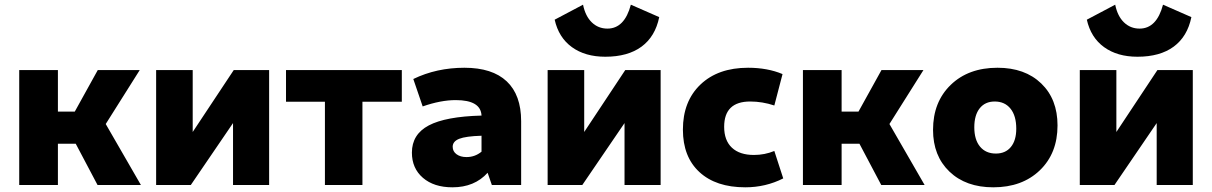

<svg xmlns="http://www.w3.org/2000/svg" viewBox="-20 -789 5170 819"><path d="M62 0V-490H227V-313H299L397 -490H576L431 -260L581 0H396L303 -176H227V0Z M646 0V-490H802V-226L977 -490H1128V0H974V-264L794 0Z M1366 0V-355H1200V-490H1694V-355H1526V0Z M1910 10Q1831 10 1784 -30.5Q1737 -71 1737 -138Q1737 -216 1809 -254Q1881 -292 2034 -296Q2031 -362 1924 -362Q1860 -362 1783 -335L1743 -452Q1842 -500 1961 -500Q2080 -500 2141.5 -442Q2203 -384 2203 -272V0H2078L2060 -52Q2004 10 1910 10ZM1911 -163Q1911 -143 1927.5 -131Q1944 -119 1970 -119Q2006 -119 2034 -142V-210Q1967 -208 1939 -197Q1911 -186 1911 -163Z M2562 -547Q2476 -547 2419.5 -588Q2363 -629 2346 -705L2467 -769Q2477 -720 2504.5 -693.5Q2532 -667 2571 -667Q2644 -667 2671 -769L2792 -716Q2775 -633 2716.5 -590Q2658 -547 2562 -547ZM2316 0V-490H2472V-226L2647 -490H2798V0H2644V-264L2464 0Z M3159 10Q3034 10 2963.5 -55Q2893 -120 2893 -236Q2893 -357 2968 -428.5Q3043 -500 3171 -500Q3254 -500 3318 -473L3283 -339Q3232 -356 3180 -356Q3069 -356 3069 -248Q3069 -190 3102 -159Q3135 -128 3196 -128Q3242 -128 3283 -145L3321 -28Q3246 10 3159 10Z M3405 0V-490H3570V-313H3642L3740 -490H3919L3774 -260L3924 0H3739L3646 -176H3570V0Z M4217 10Q4100 10 4030 -57Q3960 -124 3960 -235Q3960 -354 4035.5 -427Q4111 -500 4235 -500Q4352 -500 4421.5 -433Q4491 -366 4491 -254Q4491 -135 4415.5 -62.5Q4340 10 4217 10ZM4228 -134Q4269 -134 4292 -162Q4315 -190 4315 -240Q4315 -295 4290.5 -325.5Q4266 -356 4223 -356Q4182 -356 4159 -327Q4136 -298 4136 -246Q4136 -193 4160.5 -163.5Q4185 -134 4228 -134Z M4832 -547Q4746 -547 4689.5 -588Q4633 -629 4616 -705L4737 -769Q4747 -720 4774.5 -693.5Q4802 -667 4841 -667Q4914 -667 4941 -769L5062 -716Q5045 -633 4986.5 -590Q4928 -547 4832 -547ZM4586 0V-490H4742V-226L4917 -490H5068V0H4914V-264L4734 0Z"/></svg>

Font: Cantarell Extra Bold
Style: Regular
Weight: 800
Designer: Dave Crossland, Nikolaus Waxweiler, Florian Fecher, Jacques Le Bailly, Eben Sorkin, Alexei Vanyashin, Alexios Zavras, Em
Version: Version 0.303